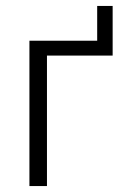

<svg xmlns="http://www.w3.org/2000/svg" viewBox="-20 -626 421 646"><path d="M79 0V-489H307V-606H359V-439H138V0Z"/></svg>

Font: Nunito Sans 10pt Condensed Light
Style: Regular
Weight: 300
Width: 3
Designer: Vernon Adams
Foundry: Vernon Adams
Version: Version 3.101;gftools[0.9.27]